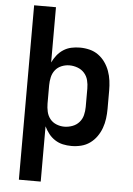

<svg xmlns="http://www.w3.org/2000/svg" viewBox="-62 -781 724 1042"><g transform="rotate(5 300.0 -260.0)"><path d="M81 215V-735H200V-434Q210 -455 224.5 -473.5Q239 -492 259 -505Q279 -518 302 -523Q325 -528 349 -528Q376 -528 402 -521.5Q428 -515 449.5 -499.5Q471 -484 486.5 -462Q502 -440 511 -415Q520 -390 523.5 -363.5Q527 -337 527 -310V-210Q527 -183 523.5 -156.5Q520 -130 511 -105Q502 -80 486.5 -58Q471 -36 449.5 -20.5Q428 -5 402 1.5Q376 8 349 8Q325 8 302 3Q279 -2 259 -15Q239 -28 224.5 -46.5Q210 -65 200 -86V215ZM301 -93Q323 -93 345 -101Q367 -109 382 -126Q397 -143 402.5 -165Q408 -187 408 -210V-310Q408 -333 402.5 -355Q397 -377 382 -394Q367 -411 345 -419Q323 -427 301 -427Q279 -427 258 -418.5Q237 -410 223.5 -393Q210 -376 205 -354Q200 -332 200 -310V-210Q200 -188 205 -166Q210 -144 223.5 -127Q237 -110 258 -101.5Q279 -93 301 -93Z"/></g></svg>

Font: Zed Sans Extended
Style: Bold
Weight: 700
Width: 7
Designer: Belleve Invis
Foundry: Belleve Invis
Version: Version 1.0.0; ttfautohint (v1.8.4)